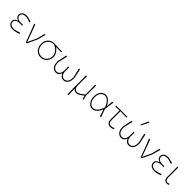

<svg xmlns="http://www.w3.org/2000/svg" viewBox="495 -2784 4968 4968"><g transform="rotate(45 2979.0 -300.0)"><path d="M255 9Q183 9 142 -11.5Q101 -32 84 -63.5Q67 -95 67 -128Q67 -167 84.5 -192.2Q102 -217.5 126.8 -231.5Q151.5 -245.5 172 -250V-255Q149 -262 126.5 -277.2Q104 -292.5 89.5 -317Q75 -341.5 75 -376Q75 -429.5 118.2 -466.8Q161.5 -504 248 -504Q259.5 -504 281.8 -499.5Q304 -495 330.2 -488.5Q356.5 -482 381 -475.2Q405.5 -468.5 422 -463.5L417 -427.5Q381 -439.5 346.2 -449.8Q311.5 -460 285.2 -466Q259 -472 249 -472Q180 -471.5 143 -447.8Q106 -424 106 -373.5Q106 -328.5 146.2 -296.8Q186.5 -265 265 -265Q282.5 -265.5 302.2 -266Q322 -266.5 339.5 -267V-234Q318.5 -234.5 299.8 -235Q281 -235.5 251.5 -236Q186.5 -236 142.2 -209.2Q98 -182.5 98 -129Q98 -100.5 111.8 -76.5Q125.5 -52.5 159.8 -38Q194 -23.5 254.5 -23Q265.5 -23 296.2 -29.8Q327 -36.5 365 -47.8Q403 -59 435.5 -71.5L442.5 -35.5Q415 -25.5 377.2 -15Q339.5 -4.5 305.5 2.2Q271.5 9 255 9Z M712.5 0Q695.5 -46.5 677.5 -94.5Q659.5 -142.5 643 -187L610 -275Q589 -328.5 567.2 -384.5Q545.5 -440.5 524.5 -494L561.5 -496Q580.5 -445.5 602.8 -384.2Q625 -323 648.5 -259.5Q672 -196 693.5 -137L731.5 -35H737L846 -271.5Q860 -326 874.2 -382Q888.5 -438 902.5 -494H938.5Q930.5 -465 920 -426.2Q909.5 -387.5 899.5 -350.2Q889.5 -313 882 -287Q874.5 -261 872.5 -257Q842.5 -192.5 812.8 -128.2Q783 -64 753 0Z M1256 9Q1182 9 1128.8 -27Q1075.5 -63 1046.8 -122.2Q1018 -181.5 1018 -251.5Q1018 -324.5 1047.5 -380.8Q1077 -437 1130.5 -469Q1184 -501 1256 -501Q1279 -501 1297.5 -499.2Q1316 -497.5 1342.2 -495.8Q1368.5 -494 1414 -494H1545V-463Q1503 -464 1457.5 -464.8Q1412 -465.5 1360 -466V-460Q1403.5 -429 1432.5 -390Q1461.5 -351 1476.2 -314Q1491 -277 1491 -251Q1491 -178.5 1461.8 -119.5Q1432.5 -60.5 1379.5 -25.8Q1326.5 9 1256 9ZM1256 -23Q1326.5 -24.5 1371.8 -57Q1417 -89.5 1438.5 -141Q1460 -192.5 1460 -251Q1460 -276 1445 -310.8Q1430 -345.5 1402.8 -380Q1375.5 -414.5 1338 -440Q1300.5 -465.5 1256 -472Q1187 -470.5 1141 -440.8Q1095 -411 1072 -361.5Q1049 -312 1049 -251.5Q1049 -192 1071.5 -140.5Q1094 -89 1140 -56.8Q1186 -24.5 1256 -23Z M1808.5 8.5Q1767 8.5 1728.2 -15.2Q1689.5 -39 1664.8 -90.8Q1640 -142.5 1640 -226.5Q1640 -231 1645.8 -260.2Q1651.5 -289.5 1660 -331.8Q1668.5 -374 1677.8 -418Q1687 -462 1694.5 -496L1730 -494Q1714.5 -426 1699.2 -357.8Q1684 -289.5 1671 -230Q1671 -124.5 1709 -75.2Q1747 -26 1811 -23.5Q1867.5 -26 1900.2 -69.5Q1933 -113 1933 -191.5Q1932.5 -220.5 1932.2 -241.5Q1932 -262.5 1931.5 -283.2Q1931 -304 1930.5 -331H1965.5Q1965 -303.5 1964.8 -282.5Q1964.5 -261.5 1964 -239.8Q1963.5 -218 1963 -188.5Q1963 -111.5 2000.5 -68.8Q2038 -26 2095 -23.5Q2154 -26 2189.2 -75Q2224.5 -124 2224.5 -230Q2211 -289.5 2195.2 -357.8Q2179.5 -426 2163.5 -494L2199 -496Q2206.5 -462 2216.2 -418Q2226 -374 2234.8 -331.8Q2243.5 -289.5 2249.5 -260.2Q2255.5 -231 2255.5 -226.5Q2255.5 -142.5 2232 -90.8Q2208.5 -39 2172.2 -15.2Q2136 8.5 2097.5 8.5Q2053.5 8.5 2023.2 -8.5Q1993 -25.5 1975.2 -50Q1957.5 -74.5 1950.5 -96.5H1945.5Q1939 -74.5 1923.2 -50Q1907.5 -25.5 1879.8 -8.5Q1852 8.5 1808.5 8.5Z M2425 194Q2424.5 141.5 2423.5 88.2Q2422.5 35 2421.5 -29V-271Q2421 -332.5 2420.2 -385.2Q2419.5 -438 2418.5 -494L2453.5 -496Q2453 -440 2452.8 -386Q2452.5 -332 2452.5 -271L2451.5 -169Q2451.5 -97 2478.2 -60Q2505 -23 2574.5 -23Q2593.5 -23 2624.2 -38.5Q2655 -54 2690.8 -80Q2726.5 -106 2760.5 -138V-271Q2760 -332.5 2759.2 -385.2Q2758.5 -438 2757.5 -494H2792.5Q2792.5 -438 2792 -385Q2791.5 -332 2791.5 -271L2790.5 -121Q2798 -89.5 2805 -62Q2812 -34.5 2821.5 0H2788.5L2764.5 -96H2758.5Q2738 -77 2705 -52.2Q2672 -27.5 2636.5 -9.2Q2601 9 2573.5 9Q2529 9 2499.2 -4.8Q2469.5 -18.5 2451.5 -46V-29Q2454 32 2456.5 84.8Q2459 137.5 2461 192Z M3152.5 9Q3088 9 3041.5 -27.5Q2995 -64 2970 -123Q2945 -182 2945 -249Q2945 -322.5 2969.2 -380.2Q2993.5 -438 3038.8 -471Q3084 -504 3147.5 -504Q3189 -504 3228.5 -478.8Q3268 -453.5 3301.5 -411.5Q3335 -369.5 3358 -319H3364Q3369.5 -369.5 3374 -413.5Q3378.5 -457.5 3382 -494L3418.5 -497Q3409.5 -430 3400 -361Q3390.5 -292 3381.5 -225Q3401 -169 3421.2 -112.8Q3441.5 -56.5 3461.5 0H3423.5Q3408 -47 3393 -93.5Q3378 -140 3362.5 -187H3356.5Q3334 -127 3300.2 -83Q3266.5 -39 3228 -15Q3189.5 9 3152.5 9ZM3152.5 -23Q3209 -24 3262.8 -85.2Q3316.5 -146.5 3351 -259Q3311 -364 3256 -417.8Q3201 -471.5 3147.5 -472Q3087 -470.5 3049 -440.5Q3011 -410.5 2993.5 -360.5Q2976 -310.5 2976 -249Q2976 -192 2995.2 -140.8Q3014.5 -89.5 3053.8 -57Q3093 -24.5 3152.5 -23Z M3812 9Q3674 9 3674 -145Q3674 -242 3675 -328Q3676 -414 3676 -466L3523 -463V-494H3934V-463Q3875 -464 3816 -464.5Q3757 -465 3706 -466Q3706 -385 3705.5 -304.5Q3705 -224 3705 -143Q3705 -23 3814 -23Q3825.5 -23 3852.2 -31Q3879 -39 3905 -51L3911 -15Q3894 -7 3863.5 1Q3833 9 3812 9Z M4197.5 8.5Q4156 8.5 4117.2 -15.2Q4078.5 -39 4053.8 -90.8Q4029 -142.5 4029 -226.5Q4029 -231 4034.8 -260.2Q4040.5 -289.5 4049 -331.8Q4057.5 -374 4066.8 -418Q4076 -462 4083.5 -496L4119 -494Q4103.5 -426 4088.2 -357.8Q4073 -289.5 4060 -230Q4060 -124.5 4098 -75.2Q4136 -26 4200 -23.5Q4256.5 -26 4289.2 -69.5Q4322 -113 4322 -191.5Q4321.5 -220.5 4321.2 -241.5Q4321 -262.5 4320.5 -283.2Q4320 -304 4319.5 -331H4354.5Q4354 -303.5 4353.8 -282.5Q4353.5 -261.5 4353 -239.8Q4352.5 -218 4352 -188.5Q4352 -111.5 4389.5 -68.8Q4427 -26 4484 -23.5Q4543 -26 4578.2 -75Q4613.5 -124 4613.5 -230Q4600 -289.5 4584.2 -357.8Q4568.5 -426 4552.5 -494L4588 -496Q4595.5 -462 4605.2 -418Q4615 -374 4623.8 -331.8Q4632.5 -289.5 4638.5 -260.2Q4644.5 -231 4644.5 -226.5Q4644.5 -142.5 4621 -90.8Q4597.5 -39 4561.2 -15.2Q4525 8.5 4486.5 8.5Q4442.5 8.5 4412.2 -8.5Q4382 -25.5 4364.2 -50Q4346.5 -74.5 4339.5 -96.5H4334.5Q4328 -74.5 4312.2 -50Q4296.5 -25.5 4268.8 -8.5Q4241 8.5 4197.5 8.5ZM4312 -586Q4335.5 -637.5 4359 -689.5Q4382.5 -741.5 4405.5 -793L4445 -794Q4419 -742 4393 -690.2Q4367 -638.5 4341 -587Z M4916.5 0Q4899.5 -46.5 4881.5 -94.5Q4863.5 -142.5 4847 -187L4814 -275Q4793 -328.5 4771.2 -384.5Q4749.5 -440.5 4728.5 -494L4765.5 -496Q4784.5 -445.5 4806.8 -384.2Q4829 -323 4852.5 -259.5Q4876 -196 4897.5 -137L4935.5 -35H4941L5050 -271.5Q5064 -326 5078.2 -382Q5092.5 -438 5106.5 -494H5142.5Q5134.5 -465 5124 -426.2Q5113.5 -387.5 5103.5 -350.2Q5093.5 -313 5086 -287Q5078.5 -261 5076.5 -257Q5046.5 -192.5 5016.8 -128.2Q4987 -64 4957 0Z M5430 9Q5358 9 5317 -11.5Q5276 -32 5259 -63.5Q5242 -95 5242 -128Q5242 -167 5259.5 -192.2Q5277 -217.5 5301.8 -231.5Q5326.5 -245.5 5347 -250V-255Q5324 -262 5301.5 -277.2Q5279 -292.5 5264.5 -317Q5250 -341.5 5250 -376Q5250 -429.5 5293.2 -466.8Q5336.5 -504 5423 -504Q5434.5 -504 5456.8 -499.5Q5479 -495 5505.2 -488.5Q5531.5 -482 5556 -475.2Q5580.5 -468.5 5597 -463.5L5592 -427.5Q5556 -439.5 5521.2 -449.8Q5486.5 -460 5460.2 -466Q5434 -472 5424 -472Q5355 -471.5 5318 -447.8Q5281 -424 5281 -373.5Q5281 -328.5 5321.2 -296.8Q5361.5 -265 5440 -265Q5457.5 -265.5 5477.2 -266Q5497 -266.5 5514.5 -267V-234Q5493.5 -234.5 5474.8 -235Q5456 -235.5 5426.5 -236Q5361.5 -236 5317.2 -209.2Q5273 -182.5 5273 -129Q5273 -100.5 5286.8 -76.5Q5300.5 -52.5 5334.8 -38Q5369 -23.5 5429.5 -23Q5440.5 -23 5471.2 -29.8Q5502 -36.5 5540 -47.8Q5578 -59 5610.5 -71.5L5617.5 -35.5Q5590 -25.5 5552.2 -15Q5514.5 -4.5 5480.5 2.2Q5446.5 9 5430 9Z M5874 9Q5819.5 9 5790.5 -26Q5761.5 -61 5761.5 -130Q5761.5 -173.5 5762 -205Q5762.5 -236.5 5762.5 -271Q5762 -332.5 5761.2 -385.2Q5760.5 -438 5759.5 -494L5794.5 -496Q5794.5 -446 5794 -388Q5793.5 -330 5793.2 -277.5Q5793 -225 5792.5 -191V-135Q5792.5 -78.5 5811.8 -50.8Q5831 -23 5877 -23Q5884.5 -23 5900.5 -28.5Q5916.5 -34 5933.5 -41L5937.5 -5Q5926 -1 5905.2 4Q5884.5 9 5874 9Z"/></g></svg>

Font: Commissioner Loud Thin
Style: Regular
Weight: 100
Designer: Kostas Bartsokas
Foundry: Kostas Bartsokas
Version: Version 1.000; ttfautohint (v1.8.3)